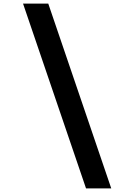

<svg xmlns="http://www.w3.org/2000/svg" viewBox="-20 -868 740 1058"><path d="M107 -848H246L593 170H454Z"/></svg>

Font: Martian Mono SemiExpanded SemiBold
Style: Regular
Weight: 600
Monospace: yes
Version: Version 0.930